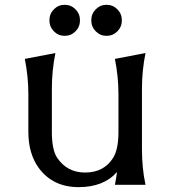

<svg xmlns="http://www.w3.org/2000/svg" viewBox="-20 -767 707 797"><path d="M377.4 -637Q358.9 -655.8 358.9 -682.6Q358.9 -709.5 377.4 -728.3Q396 -747.1 422.4 -747.1Q448.7 -747.1 467.3 -728.3Q485.8 -709.5 485.8 -682.6Q485.8 -655.8 467.3 -637Q448.7 -618.2 422.4 -618.2Q396 -618.2 377.4 -637ZM203.6 -637Q185.1 -655.8 185.1 -682.6Q185.1 -709.5 203.6 -728.3Q222.2 -747.1 248.5 -747.1Q274.9 -747.1 293.5 -728.3Q312 -709.5 312 -682.6Q312 -655.8 293.5 -637Q274.9 -618.2 248.5 -618.2Q222.2 -618.2 203.6 -637ZM584 0H457Q462.4 -26.9 465.8 -53.2Q410.6 9.8 306.2 9.8Q200.2 9.8 141.6 -68.8Q97.7 -128.4 97.7 -219.7V-376Q97.7 -449.2 83 -522.5L210 -546.9Q195.3 -473.6 195.3 -400.4V-219.7Q195.3 -145.5 216.8 -112.8Q257.8 -50.8 333.5 -50.8Q412.1 -50.8 450.2 -112.8Q471.7 -147.9 471.7 -219.7V-376Q471.7 -449.2 457 -522.5L584 -546.9Q569.3 -473.6 569.3 -400.4V-146.5Q569.3 -68.8 584 0Z"/></svg>

Font: Classica
Style: Book
Weight: 400
Version: Version 1.001